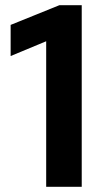

<svg xmlns="http://www.w3.org/2000/svg" viewBox="-20 -720 389 740"><path d="M158 0V-561L21 -504V-624L209 -700H295V0Z"/></svg>

Font: Red Hat Display
Style: Bold
Weight: 700
Designer: Pentagram, MCKL
Foundry: Pentagram, MCKL
Version: Version 1.023; ttfautohint (v1.8.3)